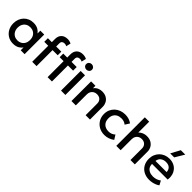

<svg xmlns="http://www.w3.org/2000/svg" viewBox="282 -2086 3425 3425"><g transform="rotate(45 1995.0 -373.0)"><path d="M286 15Q212 15 155.2 -19.2Q98.5 -53.5 66.2 -112.8Q34 -172 34 -247.5Q34 -304 52.5 -352Q71 -400 104.5 -435.5Q138 -471 184.5 -490.5Q231 -510 286 -510Q359 -510 408.5 -479Q444.5 -456.5 468 -424V-495H566V0H468V-71Q444.5 -38.5 408.5 -16Q359 15 286 15ZM300.5 -82.5Q345.5 -82.5 381 -102.8Q416.5 -123 436.8 -160Q457 -197 457 -247.5Q457 -298 436.8 -335.2Q416.5 -372.5 381 -392.5Q345.5 -412.5 300.5 -412.5Q255 -412.5 219.8 -392.5Q184.5 -372.5 164 -335.2Q143.5 -298 143.5 -247.5Q143.5 -197 164 -160Q184.5 -123 219.8 -102.8Q255 -82.5 300.5 -82.5Z M758 0V-404H658.5V-495H758V-576Q758 -650 800.8 -692.5Q843.5 -735 919 -735Q946.5 -735 969.2 -729.2Q992 -723.5 1011.5 -713L991 -626Q976.5 -634 963 -637Q949.5 -640 936.5 -640Q906 -640 886.8 -624.5Q867.5 -609 867.5 -571.5V-495H997.5V-404H867.5V0ZM1146 0V-404H1046.5V-495H1146V-576Q1146 -650 1188.8 -692.5Q1231.5 -735 1307 -735Q1334.5 -735 1357.2 -729.2Q1380 -723.5 1399.5 -713L1379 -626Q1364.5 -634 1351 -637Q1337.5 -640 1324.5 -640Q1294 -640 1274.8 -624.5Q1255.5 -609 1255.5 -571.5V-495H1385.5V-404H1255.5V0ZM1485 0V-495H1595V0ZM1540 -583.5Q1510.5 -583.5 1489 -602.5Q1467.5 -621.5 1467.5 -652.5Q1467.5 -683 1489 -702.2Q1510.5 -721.5 1540 -721.5Q1569.5 -721.5 1591 -702.2Q1612.5 -683 1612.5 -652.5Q1612.5 -621.5 1591 -602.5Q1569.5 -583.5 1540 -583.5Z M1748 0V-495H1858V-432Q1889 -473.5 1930 -491.8Q1971 -510 2015 -510Q2083 -510 2127.5 -483Q2172 -456 2193.8 -413.5Q2215.5 -371 2215.5 -326V0H2105.5V-292Q2105.5 -345 2073.8 -377Q2042 -409 1985.5 -409Q1948.5 -409 1919.8 -392.5Q1891 -376 1874.5 -346.8Q1858 -317.5 1858 -278.5V0Z M2590.5 15Q2512.5 15 2451.5 -19.2Q2390.5 -53.5 2355.8 -112.8Q2321 -172 2321 -247.5Q2321 -304.5 2341.5 -352.2Q2362 -400 2399.5 -435.5Q2437 -471 2487.8 -490.5Q2538.5 -510 2598 -510Q2648 -510 2690.8 -496.8Q2733.5 -483.5 2769.5 -456L2716.5 -372Q2693.5 -392.5 2663.8 -402.5Q2634 -412.5 2600.5 -412.5Q2548.5 -412.5 2511 -393Q2473.5 -373.5 2452.8 -336.8Q2432 -300 2432 -248Q2432 -170.5 2477.2 -126.5Q2522.5 -82.5 2600.5 -82.5Q2637.5 -82.5 2670.5 -96.2Q2703.5 -110 2725.5 -132.5L2778 -49Q2738.5 -19 2690 -2Q2641.5 15 2590.5 15Z M2879 0V-720H2989V-445.5Q3014.5 -472 3046 -487.5Q3092.5 -510 3144 -510Q3211.5 -510 3256.5 -482.8Q3301.5 -455.5 3324 -412.5Q3346.5 -369.5 3346.5 -323V0H3236.5V-291.5Q3236.5 -343.5 3204 -376Q3171.5 -408.5 3115.5 -409Q3078.5 -409 3050 -392.8Q3021.5 -376.5 3005.2 -347Q2989 -317.5 2989 -278.5V0Z M3720.5 15Q3640.5 15 3580 -17.8Q3519.5 -50.5 3485.8 -109.5Q3452 -168.5 3452 -246.5Q3452 -303.5 3471.5 -351.8Q3491 -400 3526.5 -435.5Q3562 -471 3609.8 -490.5Q3657.5 -510 3714 -510Q3775.5 -510 3823.5 -488.2Q3871.5 -466.5 3903.2 -427.5Q3935 -388.5 3945.5 -346.8Q3956 -305 3956 -271Q3956 -247.5 3952.5 -223H3557.5Q3557.5 -221 3557.5 -219Q3557.5 -177 3577.5 -144.5Q3597.5 -112 3635.8 -93.5Q3674 -75 3726 -75Q3768 -75 3807.2 -87.8Q3846.5 -100.5 3878.5 -125.5L3921 -46.5Q3897 -27 3863 -13.2Q3829 0.5 3792 7.8Q3755 15 3720.5 15ZM3564 -304H3844.5Q3843 -360 3808.8 -392Q3774.5 -424 3711.5 -424Q3650.5 -424 3610.2 -392Q3570 -360 3564 -304ZM3654 -585 3748 -759.5H3859.5L3755 -585Z"/></g></svg>

Font: Geologica EX
Style: Regular
Weight: 400
Designer: Sindre Bremnes, Frode Helland
Foundry: Monokrom Skriftforlag AS
Version: Version 1.010;gftools[0.9.28]